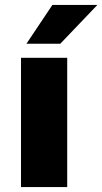

<svg xmlns="http://www.w3.org/2000/svg" viewBox="-20 -757 414 777"><path d="M87 -580 192 -737H374L224 -580ZM65 0V-523H252V0Z"/></svg>

Font: Tomorrow
Style: Bold
Weight: 700
Designer: Tony de Marco, Monica Rizzolli
Foundry: Just in Type
Version: Version 2.002